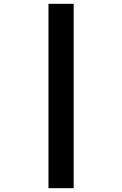

<svg xmlns="http://www.w3.org/2000/svg" viewBox="-20 -843 640 1006"><path d="M234 143V-823H366V143Z"/></svg>

Font: Iosevka Etoile Extrabold
Style: Regular
Weight: 800
Designer: Belleve Invis
Foundry: Belleve Invis
Version: Version 22.1.2; ttfautohint (v1.8.4)